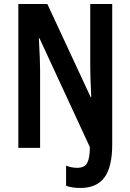

<svg xmlns="http://www.w3.org/2000/svg" viewBox="-20 -785 647 953"><path d="M379 148Q360 148 342 145.5Q324 143 308 137V37Q334 48 363 48Q400 48 413 23.5Q426 -1 426 -55L176 -595H173Q176 -540 177.5 -499.5Q179 -459 179 -437V-51H71V-765H215L430 -303H433Q430 -357 429 -395Q428 -433 428 -454V-765H537V-68Q537 43 498.5 95.5Q460 148 379 148Z"/></svg>

Font: Noto Sans Tamil UI ExtraCondensed SemiBold
Style: Regular
Weight: 600
Width: 2
Designer: Jelle Bosma - Monotype Design Team
Foundry: Monotype Imaging Inc.
Version: Version 2.004; ttfautohint (v1.8.4.7-5d5b)